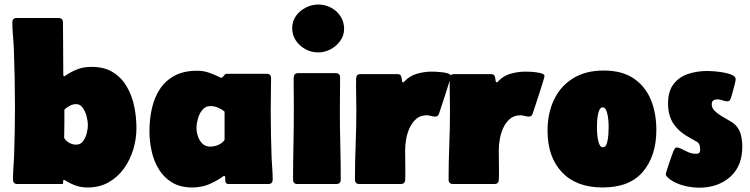

<svg xmlns="http://www.w3.org/2000/svg" viewBox="-20 -829 3379 865"><path d="M594.7 -252.4Q594.7 -204.1 580.6 -156.5Q566.4 -108.9 538.3 -69.8Q510.3 -30.8 469.2 -7.6Q428.2 15.6 374.5 15.6Q345.7 15.6 322 7.3Q298.3 -1 273.9 -16.1L269.5 -18.6H266.6Q264.6 -17.1 264.6 -12.2Q264.6 -8.8 264.4 -4.4Q264.2 0 258.8 0H58.1Q38.6 0 38.6 -20.5Q38.6 -46.9 40.5 -73.7Q42.5 -100.6 43.5 -127Q45.4 -182.6 46.4 -238Q47.4 -293.5 47.4 -349.1Q47.4 -413.1 46.1 -477.3Q44.9 -541.5 42.5 -605Q41.5 -635.3 38.6 -666.3Q35.6 -697.3 35.6 -727.5Q35.6 -748 55.2 -748H243.2Q263.7 -748 263.7 -728Q263.7 -691.9 264.2 -655.3Q264.6 -618.7 264.6 -582.5Q265.1 -560.1 264.9 -537.8Q264.6 -515.6 265.1 -493.2Q265.1 -491.2 266.1 -488Q267.1 -484.9 270 -485.4L275.4 -488.8Q302.7 -507.3 330.6 -517.6Q358.4 -527.8 392.1 -527.8Q450.2 -527.8 489 -503.4Q527.8 -479 551.3 -438.7Q574.7 -398.4 584.7 -349.9Q594.7 -301.3 594.7 -252.4ZM322.8 -177.2Q342.8 -177.2 354.2 -192.9Q365.7 -208.5 370.8 -229.2Q376 -250 376 -265.6Q376 -280.8 370.6 -303Q365.2 -325.2 353.5 -342.5Q341.8 -359.9 322.8 -359.9Q308.1 -359.9 293.9 -352.3Q279.8 -344.7 270 -335Q270 -303.2 270 -271.2Q270 -239.3 269 -207.5Q277.3 -193.8 292.2 -185.5Q307.1 -177.2 322.8 -177.2Z M845.7 15.6Q792.5 15.6 755.6 -6.6Q718.8 -28.8 696 -65.7Q673.3 -102.5 663.3 -147.5Q653.3 -192.4 653.3 -238.3Q653.3 -291.5 664.3 -340.3Q675.3 -389.2 700.2 -427.5Q725.1 -465.8 766.6 -488Q808.1 -510.3 868.7 -510.3Q897.5 -510.3 922.9 -501.2Q948.2 -492.2 973.6 -479.5L976.1 -478.5H978.5Q986.8 -483.4 990.2 -490Q993.7 -496.6 1005.4 -496.6H1181.6Q1201.2 -496.6 1201.2 -477.1Q1201.2 -439.9 1200.4 -402.8Q1199.7 -365.7 1199.7 -328.6Q1199.7 -276.9 1200.7 -224.6Q1201.7 -172.4 1203.6 -120.1Q1204.6 -95.2 1206.5 -70.3Q1208.5 -45.4 1208.5 -20.5Q1208.5 0 1189 0H1009.3Q994.6 0 994.6 -17.1Q994.6 -20.5 994.9 -28.6Q995.1 -36.6 989.7 -36.6L987.8 -36.1Q955.1 -12.7 921.1 1.5Q887.2 15.6 845.7 15.6ZM926.8 -168.5Q945.3 -168.5 963.1 -176Q981 -183.6 991.7 -198.7V-326.2Q978.5 -337.4 962.2 -344.2Q945.8 -351.1 928.2 -351.1Q905.8 -351.1 891.8 -334.2Q877.9 -317.4 871.6 -294.4Q865.2 -271.5 865.2 -252.9Q865.2 -234.9 871.6 -215.3Q877.9 -195.8 891.6 -182.1Q905.3 -168.5 926.8 -168.5Z M1413.1 -592.8Q1383.3 -592.8 1356.4 -607.2Q1329.6 -621.6 1313 -646.2Q1296.4 -670.9 1296.4 -702.1Q1296.4 -733.4 1313.5 -757.3Q1330.6 -781.2 1357.7 -794.9Q1384.8 -808.6 1414.1 -808.6Q1444.8 -808.6 1471.4 -794.4Q1498 -780.3 1514.2 -755.4Q1530.3 -730.5 1530.3 -698.7Q1530.3 -668.9 1512.9 -644.8Q1495.6 -620.6 1468.8 -606.7Q1441.9 -592.8 1413.1 -592.8ZM1303.7 -326.7Q1303.7 -352.5 1303.7 -377.9Q1303.7 -403.3 1303.2 -428.7Q1303.2 -441.4 1303 -454.6Q1302.7 -467.8 1303.2 -480Q1304.7 -499.5 1322.8 -499.5H1492.2Q1512.2 -499.5 1512.2 -480Q1512.2 -441.4 1511.7 -403.3Q1511.2 -365.2 1511.2 -326.7Q1511.2 -250 1513.2 -173.3Q1515.1 -96.7 1515.1 -20Q1515.1 0 1495.1 0H1319.8Q1300.3 0 1300.3 -20Q1300.3 -96.7 1302 -173.3Q1303.7 -250 1303.7 -326.7Z M1771 -495.1Q1783.7 -495.1 1786.9 -485.8Q1790 -476.6 1790.8 -467.3Q1791.5 -458 1796.9 -458Q1798.8 -458 1800 -459.7Q1801.3 -461.4 1802.2 -462.4Q1825.2 -487.3 1858.4 -496.8Q1891.6 -506.3 1924.3 -506.3Q1929.7 -506.3 1943.4 -505.9Q1957 -505.4 1972.9 -503.4Q1988.8 -501.5 2000 -497.6Q2011.2 -493.7 2011.2 -486.8Q2011.2 -482.9 2004.2 -459.7Q1997.1 -436.5 1987.3 -406.5Q1977.5 -376.5 1969.2 -351.3Q1960.9 -326.2 1958.5 -318.8Q1956.5 -312.5 1952.6 -308.1Q1948.7 -303.7 1940.9 -303.7Q1931.2 -303.7 1921.9 -306.6Q1912.6 -309.6 1902.8 -309.6Q1874.5 -309.6 1855.7 -293.7Q1836.9 -277.8 1825.7 -253.4Q1814.5 -229 1809.8 -202.1Q1805.2 -175.3 1805.2 -152.8Q1805.2 -120.1 1805.9 -86.7Q1806.6 -53.2 1805.7 -20Q1804.7 0 1785.6 0H1598.6Q1579.1 0 1579.1 -20.5Q1579.1 -99.1 1582.3 -177.7Q1585.4 -256.3 1585.4 -334.5Q1585.4 -369.6 1584.5 -405Q1583.5 -440.4 1584.5 -475.6Q1585 -495.1 1604 -495.1Z M2192.9 -495.1Q2205.6 -495.1 2208.7 -485.8Q2211.9 -476.6 2212.6 -467.3Q2213.4 -458 2218.8 -458Q2220.7 -458 2221.9 -459.7Q2223.1 -461.4 2224.1 -462.4Q2247.1 -487.3 2280.3 -496.8Q2313.5 -506.3 2346.2 -506.3Q2351.6 -506.3 2365.2 -505.9Q2378.9 -505.4 2394.8 -503.4Q2410.6 -501.5 2421.9 -497.6Q2433.1 -493.7 2433.1 -486.8Q2433.1 -482.9 2426 -459.7Q2418.9 -436.5 2409.2 -406.5Q2399.4 -376.5 2391.1 -351.3Q2382.8 -326.2 2380.4 -318.8Q2378.4 -312.5 2374.5 -308.1Q2370.6 -303.7 2362.8 -303.7Q2353 -303.7 2343.8 -306.6Q2334.5 -309.6 2324.7 -309.6Q2296.4 -309.6 2277.6 -293.7Q2258.8 -277.8 2247.6 -253.4Q2236.3 -229 2231.7 -202.1Q2227.1 -175.3 2227.1 -152.8Q2227.1 -120.1 2227.8 -86.7Q2228.5 -53.2 2227.5 -20Q2226.6 0 2207.5 0H2020.5Q2001 0 2001 -20.5Q2001 -99.1 2004.2 -177.7Q2007.3 -256.3 2007.3 -334.5Q2007.3 -369.6 2006.3 -405Q2005.4 -440.4 2006.3 -475.6Q2006.8 -495.1 2025.9 -495.1Z M2446.8 -239.7Q2446.8 -318.8 2476.1 -380.1Q2505.4 -441.4 2561.8 -476.3Q2618.2 -511.2 2700.2 -511.2Q2781.7 -511.2 2834.2 -476.1Q2886.7 -440.9 2911.9 -380.4Q2937 -319.8 2937 -243.7Q2937 -127.4 2877 -55.9Q2816.9 15.6 2695.3 15.6Q2576.2 15.6 2511.5 -53.2Q2446.8 -122.1 2446.8 -239.7ZM2669.4 -256.3Q2669.4 -250.5 2669.9 -236.1Q2670.4 -221.7 2672.9 -205.3Q2675.3 -189 2680.9 -177.2Q2686.5 -165.5 2696.3 -165.5Q2709 -165.5 2714.4 -184.1Q2719.7 -202.6 2720.9 -224.9Q2722.2 -247.1 2722.2 -258.3Q2722.2 -264.2 2721.4 -278.1Q2720.7 -292 2718 -307.6Q2715.3 -323.2 2710 -334.2Q2704.6 -345.2 2695.3 -345.2Q2685.5 -345.2 2680.4 -334Q2675.3 -322.8 2672.9 -307.1Q2670.4 -291.5 2669.9 -277.1Q2669.4 -262.7 2669.4 -256.3Z M3128.9 16.6Q3106.4 16.6 3078.9 11.5Q3051.3 6.3 3026.1 -4.9Q3001 -16.1 2984.9 -33.2Q2983.4 -34.7 2981.4 -37.8Q2979.5 -41 2979.5 -43Q2979.5 -46.9 2984.1 -61.8Q2988.8 -76.7 2994.9 -95Q3001 -113.3 3006.8 -128.9Q3012.7 -144.5 3014.6 -149.9Q3016.6 -154.3 3020 -159.4Q3023.4 -164.6 3028.8 -164.6Q3038.6 -164.6 3051.8 -157.5Q3064.9 -150.4 3081.1 -143.3Q3097.2 -136.2 3115.7 -136.2Q3127 -136.2 3130.6 -140.9Q3134.3 -145.5 3134.3 -156.2Q3134.3 -181.2 3121.6 -189Q3108.9 -196.8 3089.8 -207Q3041 -232.9 3015.4 -269.8Q2989.7 -306.6 2989.7 -362.8Q2989.7 -417.5 3013.9 -449.5Q3038.1 -481.4 3078.6 -495.4Q3119.1 -509.3 3168 -509.3Q3176.8 -509.3 3197 -507.8Q3217.3 -506.3 3239.7 -502.4Q3262.2 -498.5 3278.3 -491.2Q3294.4 -483.9 3294.4 -472.2Q3294.4 -466.3 3290 -449Q3285.6 -431.6 3280.8 -414.1Q3275.9 -396.5 3273.4 -389.2Q3271.5 -382.8 3268.3 -377.7Q3265.1 -372.6 3256.8 -372.6Q3245.6 -372.6 3234.6 -377Q3223.6 -381.3 3212.4 -381.3Q3201.2 -381.3 3193.8 -376.5Q3186.5 -371.6 3186.5 -358.9Q3186.5 -342.8 3199.2 -330.1Q3211.9 -317.4 3230 -306.4Q3248 -295.4 3265.6 -285.6Q3283.2 -275.9 3293 -266.1Q3312 -246.6 3318.1 -220.7Q3324.2 -194.8 3324.2 -168.9Q3324.2 -80.6 3269.5 -32Q3214.8 16.6 3128.9 16.6Z"/></svg>

Font: Belanosima
Style: Bold
Weight: 700
Designer: The DocRepair Project, Santiago Orozco
Foundry: Google
Version: Version 2.000